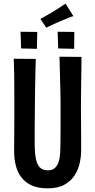

<svg xmlns="http://www.w3.org/2000/svg" viewBox="-20 -1016 518 1046"><path d="M239 10Q188 10 153.5 -5.5Q119 -21 97.5 -48.5Q76 -76 66.5 -112.5Q57 -149 57 -192Q57 -227 57.5 -269.5Q58 -312 58 -355Q58 -398 58 -432Q58 -477 58 -520Q58 -563 57.5 -606.5Q57 -650 55 -696L175 -695Q174 -662 173 -625.5Q172 -589 171.5 -553Q171 -517 170.5 -484.5Q170 -452 170 -426Q170 -397 169.5 -369Q169 -341 169 -316Q169 -291 169 -270Q169 -249 169 -234Q169 -186 175 -153.5Q181 -121 196.5 -104.5Q212 -88 241 -88Q264 -88 277.5 -99.5Q291 -111 298 -130Q305 -149 307 -173Q309 -197 309 -221Q309 -231 309.5 -255.5Q310 -280 310 -321.5Q310 -363 310 -424Q310 -488 308.5 -540.5Q307 -593 306 -634.5Q305 -676 304 -707L424 -706Q424 -673 423.5 -642.5Q423 -612 422.5 -580Q422 -548 421.5 -510Q421 -472 421 -422Q422 -337 422 -277Q422 -217 422 -194Q422 -162 414 -126.5Q406 -91 386 -60Q366 -29 330.5 -9.5Q295 10 239 10ZM232 -865 200 -913Q207 -916 217 -922Q227 -928 241 -936Q255 -944 272 -954Q288 -964 300 -971.5Q312 -979 321.5 -986Q331 -993 337 -996L380 -928Q371 -926 360 -921.5Q349 -917 336 -911.5Q323 -906 307 -900Q293 -894 275 -885.5Q257 -877 244.5 -871Q232 -865 232 -865ZM181 -750 95 -752 92 -843 183 -842ZM384 -750 297 -752 294 -843 385 -842Z"/></svg>

Font: Truculenta
Style: Bold
Weight: 700
Designer: Ivan Castro, Eva Sanz & Omnibus-Type Team
Foundry: Omnibus-Type
Version: Version 1.002